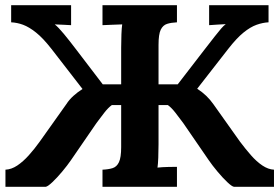

<svg xmlns="http://www.w3.org/2000/svg" viewBox="-20 -720 1077 740"><path d="M1 0V-66Q24 -67 46.5 -82Q69 -97 91 -121.5Q113 -146 133 -174L236 -319Q247 -336 263 -350.5Q279 -365 298 -377L178 -532Q146 -573 119 -594.5Q92 -616 69 -624.5Q46 -633 23 -634V-700H254V-623Q244 -624 225.5 -624.5Q207 -625 191 -626Q204 -616 226 -589.5Q248 -563 276 -526L376 -395H447V-536Q447 -563 448 -588Q449 -613 451 -626Q435 -625 410.5 -624.5Q386 -624 375 -623V-700H662V-634Q640 -633 624 -628Q608 -623 599.5 -605.5Q591 -588 591 -547V-395H665L766 -526Q793 -561 808 -580Q823 -599 832 -609.5Q841 -620 850 -627Q834 -626 815.5 -625Q797 -624 786 -623V-700H1015V-634Q993 -633 969 -624.5Q945 -616 918.5 -594.5Q892 -573 860 -532L740 -378Q760 -365 775 -350.5Q790 -336 802 -319L905 -174Q926 -146 947.5 -121.5Q969 -97 991.5 -82Q1014 -67 1036 -66V0H882Q874 -1 856 -18Q838 -35 818 -59Q798 -83 785 -102L686 -246Q672 -265 656.5 -285Q641 -305 627 -315H591V-164Q591 -137 590 -112Q589 -87 587 -74Q604 -76 628 -76.5Q652 -77 662 -77V0H375V-66Q398 -67 414 -72Q430 -77 438.5 -95Q447 -113 447 -153V-315H411Q397 -305 381.5 -285Q366 -265 352 -246L253 -102Q240 -83 220 -59Q200 -35 182 -18Q164 -1 156 0Z"/></svg>

Font: Lora
Style: Weight 700
Weight: 700
Designer: Olga Karpushina, Alexei Vanyashin (Cyrillic)
Foundry: Cyreal
Version: Version 3.001